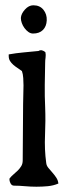

<svg xmlns="http://www.w3.org/2000/svg" viewBox="-20 -706 257 727"><path d="M106 -686Q131 -686 144.5 -669Q158 -652 157 -629Q156 -606 142.5 -592.5Q129 -579 105 -579Q96 -579 87.5 -585Q79 -591 72.5 -600Q66 -609 62.5 -619Q59 -629 59 -638Q60 -654 74.5 -670Q89 -686 106 -686ZM126 -513Q130 -516 136 -516Q146 -514 152 -508Q154 -498 152.5 -488Q151 -478 151 -468Q150 -426 149.5 -384Q149 -342 151 -300Q153 -249 150.5 -194.5Q148 -140 155 -89Q156 -79 163 -70.5Q170 -62 178 -53Q186 -44 193 -33.5Q200 -23 201 -11Q182 -3 161 -1Q140 1 118 1Q96 1 74.5 -1Q53 -3 33 -3Q24 -3 19.5 -12.5Q15 -22 16 -30Q23 -39 31.5 -46Q40 -53 47.5 -60.5Q55 -68 60.5 -77Q66 -86 66 -99Q67 -170 67 -240.5Q67 -311 69 -383Q69 -395 68 -410.5Q67 -426 63 -437Q55 -443 46.5 -448.5Q38 -454 30.5 -460.5Q23 -467 18 -475Q13 -483 13 -494V-500Q41 -505 69 -507.5Q97 -510 126 -513Z"/></svg>

Font: Teutonic
Style: Regular
Weight: 400
Designer: Peter Wiegel
Foundry: Peter Wiegel
Version: 1.000